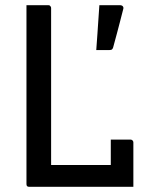

<svg xmlns="http://www.w3.org/2000/svg" viewBox="-20 -720 590 740"><path d="M93 0Q90 0 88 -0.5Q86 -1 84.5 -2.5Q83 -4 82.5 -6Q82 -8 82 -11Q82 -92 82 -175.5Q82 -259 82 -338.5Q82 -418 82 -487Q82 -556 82 -608Q82 -631 82 -654Q82 -677 82 -700Q103 -700 124 -700Q145 -700 166 -700Q170 -700 172 -698.5Q174 -697 175.5 -694.5Q177 -692 177 -689Q177 -614 177 -538Q177 -462 177 -386Q177 -310 177 -234.5Q177 -159 177 -84H426Q442 -84 454 -78Q466 -72 474 -61Q482 -50 487 -35Q492 -20 494 0ZM407 -182Q420 -182 432.5 -182Q445 -182 457.5 -182Q470 -182 483 -182Q486 -182 488.5 -180.5Q491 -179 492.5 -176.5Q494 -174 494 -171Q494 -152 494 -130.5Q494 -109 494 -85.5Q494 -62 494 -40Q494 -18 494 0Q460 -2 441 -10.5Q422 -19 414.5 -33.5Q407 -48 407 -68Q407 -86 407 -105.5Q407 -125 407 -145Q407 -165 407 -182ZM442 -700Q450 -700 453.5 -695.5Q457 -691 455 -685Q447 -652 441.5 -632.5Q436 -613 431 -592.5Q426 -572 416 -537Q415 -533 412 -530Q409 -527 401 -527Q387 -527 376.5 -527Q366 -527 351 -527Q354 -563 355.5 -589.5Q357 -616 359 -641.5Q361 -667 363 -700Q384 -700 402 -700Q420 -700 442 -700Z"/></svg>

Font: Recursive
Style: Regular
Weight: 400
Version: Version 1.085